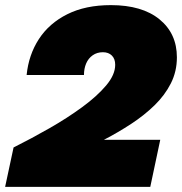

<svg xmlns="http://www.w3.org/2000/svg" viewBox="-35 -730 711 750"><path d="M-15 0 18 -154Q88 -189 158 -229Q228 -269 286 -311.5Q344 -354 379.5 -396Q415 -438 415 -477Q415 -500 402 -513Q389 -526 367 -526Q344 -526 327 -514Q310 -502 301.5 -482Q293 -462 293 -437H69Q77 -516 117 -577.5Q157 -639 228 -674.5Q299 -710 398 -710Q520 -710 588 -654.5Q656 -599 656 -506Q656 -451 632.5 -404.5Q609 -358 569 -319Q529 -280 478 -246.5Q427 -213 371 -184H591L552 0Z"/></svg>

Font: Azeret Mono Thin Black
Style: Italic
Weight: 900
Italic angle: -12°
Version: Version 1.002